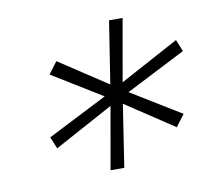

<svg xmlns="http://www.w3.org/2000/svg" viewBox="-55 -789 579 531"><g transform="rotate(-10 234.5 -523.5)"><path d="M214.8 -318.4 245.6 -493.7 80.1 -403.8 66.4 -437 234.4 -522.5 94.7 -608.4 119.6 -641.6 255.4 -552.2 282.7 -727.5H320.8L290 -552.2L455.6 -641.6L469.2 -608.4L301.3 -522.5L440.9 -437L416 -403.8L280.3 -493.7L253.4 -318.4Z"/></g></svg>

Font: Inter Display ExtraLight
Style: Italic
Weight: 200
Italic angle: -9.39999°
Designer: Rasmus Andersson
Foundry: rsms
Version: Version 4.000;git-a52131595